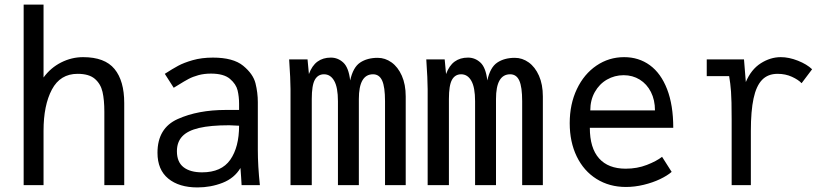

<svg xmlns="http://www.w3.org/2000/svg" viewBox="-20 -810 3640 840"><path d="M83.5 -790H170.5V-471Q201.5 -513.5 247.5 -536.8Q293.5 -560 343.5 -560Q438.5 -560 481 -508.2Q523.5 -456.5 523.5 -359V0H436.5V-321Q436.5 -373 428.5 -408Q420.5 -443 395 -465Q369.5 -487 319.5 -487Q243.5 -487 207 -418.2Q170.5 -349.5 170.5 -238V0H83.5Z M669 -141.5Q669 -249.5 757.5 -289.2Q846 -329 968 -329H1026V-356Q1026 -387 1019.5 -414.5Q1013 -442 986 -465Q959 -488 903 -488Q873 -488 848.2 -481.2Q823.5 -474.5 804.8 -464.5Q786 -454.5 760.5 -438.5L740 -426L701 -487Q735 -509 759.5 -522.2Q784 -535.5 823.2 -546.8Q862.5 -558 911.5 -558Q1000.5 -558 1044 -522.2Q1087.5 -486.5 1097.8 -445.5Q1108 -404.5 1108 -363V-155Q1108 -84 1117 0H1037Q1036 -11.5 1035 -33.5L1032 -75Q1005.5 -30.5 953.8 -10.2Q902 10 844 10Q763 10 716 -28.8Q669 -67.5 669 -141.5ZM1026 -260Q993 -262 983 -262Q901 -262 851 -250.2Q801 -238.5 777.5 -213.5Q754 -188.5 754 -148.5Q754 -101 783 -78.5Q812 -56 864 -56Q949 -56 987.5 -111.2Q1026 -166.5 1026 -260Z M1245 -550H1325.5L1331.5 -486Q1345 -523 1369 -540.5Q1393 -558 1427.5 -558Q1458.5 -558 1482 -536.2Q1505.5 -514.5 1512 -458Q1524.5 -515.5 1555.5 -536.2Q1586.5 -557 1632.5 -557Q1665 -557 1693 -537Q1721 -517 1738 -478.8Q1755 -440.5 1755 -388V0H1664.5V-367Q1664.5 -429.5 1652 -457.2Q1639.5 -485 1612 -485Q1550 -485 1550 -377V0H1458.5V-367Q1458.5 -427.5 1442.2 -456.2Q1426 -485 1397.5 -485Q1371 -485 1357.5 -461Q1344 -437 1344 -377V0H1251V-420Q1251 -462 1245 -550Z M1845 -550H1925.5L1931.5 -486Q1945 -523 1969 -540.5Q1993 -558 2027.5 -558Q2058.5 -558 2082 -536.2Q2105.5 -514.5 2112 -458Q2124.5 -515.5 2155.5 -536.2Q2186.5 -557 2232.5 -557Q2265 -557 2293 -537Q2321 -517 2338 -478.8Q2355 -440.5 2355 -388V0H2264.5V-367Q2264.5 -429.5 2252 -457.2Q2239.5 -485 2212 -485Q2150 -485 2150 -377V0H2058.5V-367Q2058.5 -427.5 2042.2 -456.2Q2026 -485 1997.5 -485Q1971 -485 1957.5 -461Q1944 -437 1944 -377V0H1851V-420Q1851 -462 1845 -550Z M2472.5 -271Q2472.5 -354.5 2503.8 -420.2Q2535 -486 2589.5 -523Q2644 -560 2710.5 -560Q2774.5 -560 2823 -524.8Q2871.5 -489.5 2898.5 -420Q2925.5 -350.5 2925.5 -251H2560.5Q2560.5 -162.5 2600.8 -117.2Q2641 -72 2717.5 -72Q2767.5 -72 2810 -88.5Q2852.5 -105 2876.5 -124L2918.5 -58Q2899.5 -41.5 2867.5 -26.2Q2835.5 -11 2796.2 -1.5Q2757 8 2718.5 8Q2646 8 2590 -27Q2534 -62 2503.2 -125.5Q2472.5 -189 2472.5 -271ZM2708.5 -481Q2669 -481 2635.5 -461.8Q2602 -442.5 2582.2 -407.2Q2562.5 -372 2562.5 -327H2845.5Q2845.5 -372.5 2827.8 -407.5Q2810 -442.5 2778.8 -461.8Q2747.5 -481 2708.5 -481Z M3181 -287Q3181 -373.5 3178.2 -409.5Q3175.5 -445.5 3170 -477H3072V-550H3235L3243 -451Q3266 -506 3308.2 -533Q3350.5 -560 3396 -560Q3431.5 -560 3470.8 -544.5Q3510 -529 3533 -507L3487 -446Q3473 -461 3444.8 -474Q3416.5 -487 3382 -487Q3339.5 -487 3314 -460.5Q3288.5 -434 3276.8 -379.2Q3265 -324.5 3265 -237V0H3181Z"/></svg>

Font: JuliaMono Latin
Style: Regular
Weight: 400
Monospace: yes
Designer: cormullion
Foundry: corm
Version: Version 0.049; ttfautohint (v1.8.4)